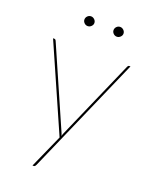

<svg xmlns="http://www.w3.org/2000/svg" viewBox="-156 -752 802 1016"><g transform="rotate(20 245.0 -244.0)"><path d="M27.5 0ZM174.5 169Q173 173 170 176.5Q167 180 162.5 180H155.5L239.5 -8.5L27.5 -490H34.5Q38.5 -490 41 -487.8Q43.5 -485.5 44.5 -483L239.5 -38Q241.5 -33.5 243.2 -29Q245 -24.5 246 -19.5Q247 -24.5 248.8 -29Q250.5 -33.5 252.5 -38L447.5 -483Q451 -490 456.5 -490H463.5ZM205.5 -640Q205.5 -629.5 196.8 -621.2Q188 -613 177.5 -613Q166 -613 157.8 -621.2Q149.5 -629.5 149.5 -640Q149.5 -651.5 157.8 -659.8Q166 -668 177.5 -668Q188 -668 196.8 -659.8Q205.5 -651.5 205.5 -640ZM369.5 -640Q369.5 -629.5 360.8 -621.2Q352 -613 341.5 -613Q330 -613 321.8 -621.2Q313.5 -629.5 313.5 -640Q313.5 -651.5 321.8 -659.8Q330 -668 341.5 -668Q352 -668 360.8 -659.8Q369.5 -651.5 369.5 -640Z"/></g></svg>

Font: Lato Hairline
Style: Regular
Weight: 100
Designer: Lukasz Dziedzic
Foundry: tyPoland Lukasz Dziedzic
Version: Version 2.007; 2014-02-27